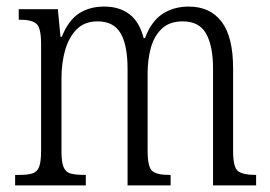

<svg xmlns="http://www.w3.org/2000/svg" viewBox="-20 -564 822 584"><path d="M26 0V-32H39Q64 -32 78.5 -36.5Q93 -41 99 -56.5Q105 -72 105 -106V-430Q105 -479 91 -491.5Q77 -504 41 -504H37V-536H156L164 -452H168Q188 -502 220 -523Q252 -544 297 -544Q343 -544 373.5 -521Q404 -498 417 -448H421Q440 -499 474 -521.5Q508 -544 554 -544Q619 -544 654 -498Q689 -452 689 -356V-104Q689 -55 704 -43.5Q719 -32 756 -32H759V0H628V-355Q628 -424 607 -461.5Q586 -499 536 -499Q496 -499 472.5 -477Q449 -455 439 -419Q429 -383 429 -341V-105Q429 -56 443 -44Q457 -32 494 -32H499V0H368V-355Q368 -426 347 -462.5Q326 -499 277 -499Q237 -499 213 -474.5Q189 -450 178 -411Q167 -372 167 -326V-103Q167 -71 173.5 -55.5Q180 -40 195.5 -36Q211 -32 236 -32H241V0Z"/></svg>

Font: Noto Serif Tamil Condensed Light
Style: Regular
Weight: 300
Width: 3
Designer: Indian Type Foundry, Tom Grace, and the Monotype Design Team
Foundry: Monotype Imaging Inc.
Version: Version 2.004; ttfautohint (v1.8.4.7-5d5b)